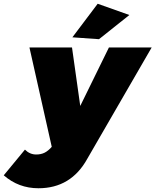

<svg xmlns="http://www.w3.org/2000/svg" viewBox="-122 -800 829 1024"><path d="M406 -591 264 -601 399 -780 568 -720ZM83 204Q-23 204 -102 135L11 -2Q37 24 71 24Q97 24 116.2 14.2Q135.5 4.5 154 -17L35 -547H262L306 -235L459 -547H687L344 46Q257 204 83 204Z"/></svg>

Font: Argentum Sans Black
Style: Italic
Weight: 900
Italic angle: -11°
Designer: Julieta Ulanovsky (font), Cristiano Sobral (main changes and remaster)
Foundry: Julieta Ulanovsky (font), Cristiano Sobral (main changes and remaster)
Version: Version 2.007;June 15, 2022;FontCreator 14.0.0.2814 64-bit; 